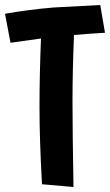

<svg xmlns="http://www.w3.org/2000/svg" viewBox="-23 -735 440 768"><path d="M145 2Q135 -175 135 -306.5Q135 -438 141 -581L19 -564L-3 -680Q95 -697 191 -705L378 -715L397 -604Q342 -601 273 -595Q267 -451 267 -331Q267 -211 271 13Z"/></svg>

Font: Boogaloo
Style: Regular
Weight: 400
Designer: John Vargas Beltran
Foundry: John Vargas Beltran
Version: Version 1.002